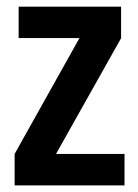

<svg xmlns="http://www.w3.org/2000/svg" viewBox="-20 -563 420 583"><path d="M358.1 -95.6H150.1L347.7 -447.1V-542.7H36.6V-447.4H221.3L24.4 -95.6V0H358.1Z"/></svg>

Font: Secuela Black
Style: Regular
Weight: 900
Designer: Fernando Haro
Foundry: deFharo
Version: Version 1.704